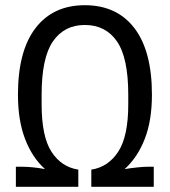

<svg xmlns="http://www.w3.org/2000/svg" viewBox="-20 -718 653 738"><path d="M41 0V-77H69Q82 -77 104.5 -75Q127 -73 153 -68Q104 -112 76.5 -183.5Q49 -255 49 -354Q49 -522 116.5 -610Q184 -698 306 -698Q429 -698 496.5 -610Q564 -522 564 -354Q564 -254 536 -183Q508 -112 459 -68Q483 -72 507.5 -74.5Q532 -77 544 -77H571V0H331V-66Q396 -76 434.5 -135Q473 -194 473 -317V-354Q473 -496 429.5 -559Q386 -622 306 -622Q227 -622 183.5 -559Q140 -496 140 -354V-317Q140 -193 178 -134.5Q216 -76 281 -66V0Z"/></svg>

Font: Archivo Condensed
Style: Regular
Weight: 400
Width: 3
Designer: Hector Gatti
Foundry: Omnibus-Type
Version: Version 2.001; ttfautohint (v1.8.3)